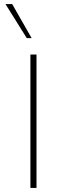

<svg xmlns="http://www.w3.org/2000/svg" viewBox="-20 -927 330 947"><path d="M130 0V-658H160V0ZM112 -739 7 -907H40L136 -739Z"/></svg>

Font: Ysabeau Office Thin
Style: Regular
Weight: 250
Designer: Christian Thalmann (Catharsis Fonts)
Version: Version 2.001;gftools[0.9.30]; featfreeze: tnum,lnum,ss02